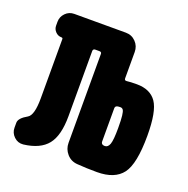

<svg xmlns="http://www.w3.org/2000/svg" viewBox="-101 -615 701 717"><g transform="rotate(20 250.0 -257.0)"><path d="M351.6 -94.7Q364.3 -94.7 370.1 -110.8Q376 -127 376 -174.8Q376 -207 374 -223.6Q372.1 -240.2 368.2 -245.6Q364.3 -251 357.4 -251Q349.6 -251 345.7 -250Q336.9 -248 336.9 -239.3V-107.4Q336.9 -98.6 344.7 -95.7Q347.7 -94.7 351.6 -94.7ZM385.7 -352.5Q439.5 -352.5 463.9 -316.9Q488.3 -281.2 488.3 -185.5Q488.3 -73.2 458 -33.2Q427.7 6.8 357.4 6.8Q316.4 6.8 278.3 3.9Q252.9 2 236.8 -16.6Q220.7 -35.2 220.7 -59.6V-413.1Q220.7 -420.9 211.9 -420.9H195.3Q187.5 -420.9 186.5 -413.1V-153.3Q186.5 -76.2 157.7 -40Q128.9 -3.9 63.5 3.9Q42 5.9 26.9 -8.8Q11.7 -23.4 11.7 -43.9V-63.5Q11.7 -82 44.9 -100.6Q66.4 -113.3 66.4 -180.7V-416Q66.4 -420.9 60.5 -420.9Q46.9 -420.9 37.1 -431.2Q27.3 -441.4 27.3 -455.1V-470.7Q27.3 -490.2 41.5 -504.9Q55.7 -519.5 76.2 -519.5H281.2Q304.7 -519.5 320.8 -502.9Q336.9 -486.3 336.9 -462.9V-358.4Q336.9 -349.6 345.7 -350.6Q360.4 -352.5 385.7 -352.5Z"/></g></svg>

Font: Rounded Mgen+ 1mn bold
Style: Bold
Weight: 700
Designer: [Source Han Sans]
Ryoko NISHIZUKA  (kana & ideographs); Paul D. Hunt (Latin, Greek & Cyrillic); Wenlong ZHANG  (bopomofo
Version: Version 1.059.20150602